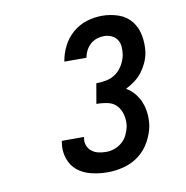

<svg xmlns="http://www.w3.org/2000/svg" viewBox="-65 -906 630 651"><g transform="rotate(-10 250.0 -580.0)"><path d="M255 -317Q227 -317 199.5 -323.5Q172 -330 152 -346Q132 -362 123 -388.5Q114 -415 119 -444L120 -449H196V-446Q193 -433 197.5 -420.5Q202 -408 212 -400Q222 -392 235 -389Q248 -386 262 -386Q276 -386 290.5 -391Q305 -396 317 -406.5Q329 -417 335.5 -431Q342 -445 345 -459Q348 -479 343.5 -498Q339 -517 327 -530.5Q315 -544 296 -548Q277 -552 257 -552L269 -621Q286 -621 304 -624.5Q322 -628 337 -639Q352 -650 361.5 -667Q371 -684 374 -701Q376 -715 375 -728.5Q374 -742 367 -752.5Q360 -763 348 -768.5Q336 -774 322 -774Q310 -774 297.5 -770Q285 -766 275 -757Q265 -748 259 -736Q253 -724 251 -712H175Q179 -738 191.5 -763.5Q204 -789 226 -808Q248 -827 274.5 -835Q301 -843 327 -843Q357 -843 384 -833.5Q411 -824 428 -802.5Q445 -781 450 -752Q455 -723 451 -694Q448 -677 440.5 -660.5Q433 -644 422 -629.5Q411 -615 396 -604Q381 -593 365 -585Q381 -576 393.5 -561Q406 -546 413 -528Q420 -510 422 -489.5Q424 -469 421 -448Q416 -421 401.5 -394.5Q387 -368 363.5 -350Q340 -332 311.5 -324.5Q283 -317 255 -317Z"/></g></svg>

Font: Iosevka Custom
Style: Italic
Weight: 400
Italic angle: -9°
Monospace: yes
Designer: Belleve Invis
Foundry: Belleve Invis
Version: Version 30.3.3; ttfautohint (v1.8.3)